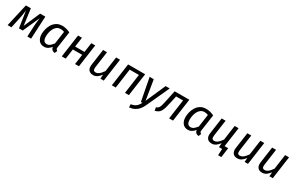

<svg xmlns="http://www.w3.org/2000/svg" viewBox="208 -2094 5899 3863"><g transform="rotate(30 3157.0 -163.0)"><path d="M474 -527H595L568 0H481L493 -252Q495 -281 497.5 -309.5Q500 -338 504 -370.5Q508 -403 513 -443L341 -58H253L196 -440Q191 -404 186 -370Q181 -336 176 -305.5Q171 -275 165 -247L111 0H23L143 -527H259L310 -148Z M986 -539Q1037 -539 1081.5 -527.5Q1126 -516 1171 -494L1117 -120Q1113 -92 1118.5 -76.5Q1124 -61 1149 -51L1123 12Q1097 8 1077 -1.5Q1057 -11 1045.5 -29.5Q1034 -48 1030 -76Q999 -36 959.5 -12Q920 12 873 12Q792 12 748.5 -43.5Q705 -99 705 -190Q705 -244 720 -304.5Q735 -365 768.5 -418.5Q802 -472 855.5 -505.5Q909 -539 986 -539ZM988 -466Q938 -466 902.5 -440Q867 -414 845 -372Q823 -330 813 -281.5Q803 -233 803 -189Q803 -123 826.5 -92Q850 -61 892 -61Q936 -61 969 -89Q1002 -117 1033 -158L1074 -449Q1053 -458 1033.5 -462Q1014 -466 988 -466Z M1680 0H1589L1622 -232H1405L1372 0H1281L1355 -527H1446L1415 -306H1632L1663 -527H1754Z M2011 12Q1941 12 1907.5 -31.5Q1874 -75 1884 -152L1937 -527H2028L1976 -156Q1969 -102 1982.5 -81Q1996 -60 2031 -60Q2064 -60 2092.5 -78.5Q2121 -97 2146 -125.5Q2171 -154 2191 -184L2239 -527H2330L2256 0H2178L2185 -97Q2148 -47 2107 -17.5Q2066 12 2011 12Z M2840 0H2749L2812 -452H2598L2535 0H2444L2518 -527H2914Z M3390 -527H3485L3241 5Q3216 61 3179.5 105Q3143 149 3091 177Q3039 205 2966 213L2962 141Q3016 132 3050.5 114.5Q3085 97 3108.5 68Q3132 39 3154 -2L3119 0L3018 -527H3114L3188 -70Z M3599 -527H3940L3866 0H3775L3838 -452H3676L3645 -306Q3626 -218 3609.5 -160.5Q3593 -103 3572 -69Q3551 -35 3521 -16Q3491 3 3446 14L3434 -61Q3460 -70 3476 -82.5Q3492 -95 3504 -120.5Q3516 -146 3527.5 -192.5Q3539 -239 3555 -316Z M4328 -539Q4379 -539 4423.5 -527.5Q4468 -516 4513 -494L4459 -120Q4455 -92 4460.5 -76.5Q4466 -61 4491 -51L4465 12Q4439 8 4419 -1.5Q4399 -11 4387.5 -29.5Q4376 -48 4372 -76Q4341 -36 4301.5 -12Q4262 12 4215 12Q4134 12 4090.5 -43.5Q4047 -99 4047 -190Q4047 -244 4062 -304.5Q4077 -365 4110.5 -418.5Q4144 -472 4197.5 -505.5Q4251 -539 4328 -539ZM4330 -466Q4280 -466 4244.5 -440Q4209 -414 4187 -372Q4165 -330 4155 -281.5Q4145 -233 4145 -189Q4145 -123 4168.5 -92Q4192 -61 4234 -61Q4278 -61 4311 -89Q4344 -117 4375 -158L4416 -449Q4395 -458 4375.5 -462Q4356 -466 4330 -466Z M4981 -74H5105L5074 150H5000L5006 0H4971ZM4766 12Q4696 12 4662.5 -31.5Q4629 -75 4639 -152L4692 -527H4783L4731 -156Q4724 -102 4737.5 -81Q4751 -60 4786 -60Q4819 -60 4847.5 -78.5Q4876 -97 4901 -125.5Q4926 -154 4946 -184L4994 -527H5085L5011 0H4933L4940 -97Q4903 -47 4862 -17.5Q4821 12 4766 12Z M5362 12Q5292 12 5258.5 -31.5Q5225 -75 5235 -152L5288 -527H5379L5327 -156Q5320 -102 5333.5 -81Q5347 -60 5382 -60Q5415 -60 5443.5 -78.5Q5472 -97 5497 -125.5Q5522 -154 5542 -184L5590 -527H5681L5607 0H5529L5536 -97Q5499 -47 5458 -17.5Q5417 12 5362 12Z M5938 12Q5868 12 5834.5 -31.5Q5801 -75 5811 -152L5864 -527H5955L5903 -156Q5896 -102 5909.5 -81Q5923 -60 5958 -60Q5991 -60 6019.5 -78.5Q6048 -97 6073 -125.5Q6098 -154 6118 -184L6166 -527H6257L6183 0H6105L6112 -97Q6075 -47 6034 -17.5Q5993 12 5938 12Z"/></g></svg>

Font: Fira Sans Variable
Style: Italic
Weight: 397
Italic angle: -8°
Designer: Carrois Corporate & Edenspiekermann AG
Foundry: Carrois Corporate GbR & Edenspiekermann AG
Version: Version 4.202